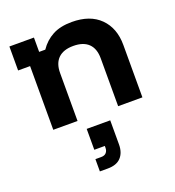

<svg xmlns="http://www.w3.org/2000/svg" viewBox="-144 -622 937 1029"><g transform="rotate(-20 325.0 -107.0)"><path d="M90.8 0V-363.3H22.5V-500H162.5V-418.3H197.5Q226.7 -461.7 270.8 -485.4Q315 -509.2 380.8 -509.2Q485 -509.2 542.1 -452.1Q599.2 -395 599.2 -299.2V0H460.8V-273.3Q460.8 -328.3 431.2 -357.1Q401.7 -385.8 345 -385.8Q288.3 -385.8 258.8 -357.1Q229.2 -328.3 229.2 -273.3V0ZM249.2 295V225H282.5Q301.7 225 311.2 214.2Q320.8 203.3 320.8 186.7V175.8H260.8V56.7H395V194.2Q395 240.8 370 267.9Q345 295 294.2 295Z"/></g></svg>

Font: Funnel Display
Style: Bold
Weight: 700
Designer: NORD ID, Kristian Moeller
Foundry: Dicotype
Version: Version 1.000